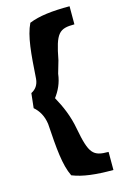

<svg xmlns="http://www.w3.org/2000/svg" viewBox="-135 -800 663 1025"><g transform="rotate(-15 196.5 -287.5)"><path d="M359 165V65C274 65 254 46 227 -98C214 -171 187 -232 157 -286C181 -318 201 -357 207 -408L227 -477C254 -621 274 -640 359 -640V-740C262 -740 191 -732 134 -709C102 -643 95 -550 86 -412C83 -378 66 -357 42 -345L33 -264C60 -241 80 -208 86 -162C95 -24 102 68 134 134C191 157 262 165 359 165Z"/></g></svg>

Font: Bluebird
Style: Regular
Weight: 400
Designer: Jasper
Foundry: Cannot Into Space Fonts
Version: Version 0.98